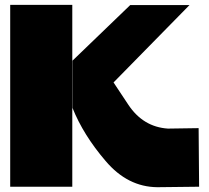

<svg xmlns="http://www.w3.org/2000/svg" viewBox="-20 -779 872 800"><path d="M22.5 -758.8Q86.9 -758.8 281.2 -758.8Q281.2 -569.3 281.2 -1Q216.8 -1 22.5 -1Q22.5 -190.4 22.5 -758.8ZM282.2 -464.8Q282.2 -430.7 282.2 -329.1Q327.1 -216.8 419.9 -108.4Q511.7 0 635.7 1Q693.4 0 809.6 -1Q808.6 -61.5 807.6 -245.1Q775.4 -244.1 679.7 -243.2Q576.2 -250 514.6 -342.8Q453.1 -435.5 453.1 -435.5Q558.6 -543 769.5 -757.8Q708 -757.8 522.5 -757.8Q461.9 -699.2 282.2 -526.4Q282.2 -510.7 282.2 -464.8Z"/></svg>

Font: Star Wars
Style: Regular
Weight: 400
Version: Version 1.0